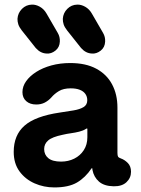

<svg xmlns="http://www.w3.org/2000/svg" viewBox="-20 -805 615 840"><path d="M217.8 15Q171.5 15 131 -2.9Q90.5 -20.8 65.2 -55.4Q40 -90 40 -140.5Q40 -213.8 87.2 -255.2Q134.5 -296.8 241.2 -312.5Q274.5 -317.5 301.8 -322Q329 -326.5 345.4 -336.4Q361.8 -346.2 361.8 -366.5Q361.8 -382.2 353.5 -394Q345.2 -405.8 329.2 -412.1Q313.2 -418.5 289.2 -418.5Q257.5 -418.5 237.9 -406.6Q218.2 -394.8 204.5 -378.5Q192.2 -364.8 175.9 -356.2Q159.5 -347.8 138.8 -347.8Q111.2 -347.8 94.8 -362.4Q78.2 -377 78.2 -402Q78.2 -427 94.2 -449.6Q110.2 -472.2 138.4 -490.2Q166.5 -508.2 204.9 -518.8Q243.2 -529.2 287.2 -529.2Q355.2 -529.2 401.1 -504.5Q447 -479.8 470.4 -435.9Q493.8 -392 493.8 -334.5V-136.5Q493.8 -124.2 496.6 -119.6Q499.5 -115 508.8 -111.8Q525 -106.2 539.1 -92Q553.2 -77.8 553.2 -53.5Q553.2 -26.8 533.4 -8Q513.5 10.8 476.8 10Q435.5 9.2 413 -10.5Q390.5 -30.2 384.5 -61.5L383.8 -68.8H380.8Q353.5 -28 316.8 -6.5Q280 15 217.8 15ZM247.2 -98Q278.8 -98 304.9 -111Q331 -124 346.6 -148.1Q362.2 -172.2 362.2 -204.5V-240.2Q362.2 -243 360.8 -243.1Q359.2 -243.2 355.5 -240.8Q343.5 -233.2 326.6 -229Q309.8 -224.8 291.2 -222.2Q272.8 -219.8 253.5 -215.2Q208.2 -205.8 190.8 -190.6Q173.2 -175.5 173.2 -152.8Q173.2 -128 191.4 -113Q209.5 -98 247.2 -98ZM183.8 -570.8Q156.8 -571.8 136.2 -595.2L75.2 -672Q64.2 -686 60.2 -698.2Q56.2 -710.5 56.5 -722.8Q58.2 -748.2 76.1 -766.2Q94 -784.2 119.5 -784.8Q136.5 -785.5 154.4 -775.5Q172.2 -765.5 183.5 -745.8L232.8 -660.8Q242.8 -643.8 241.8 -623.2Q240.8 -598 222.4 -583.5Q204 -569 183.8 -570.8ZM382 -570.8Q355 -571.8 334.5 -595.2L273.5 -672Q262.5 -686 258.5 -698.2Q254.5 -710.5 254.8 -722.8Q256.5 -748.2 274.4 -766.2Q292.2 -784.2 317.8 -784.8Q334.8 -785.5 352.6 -775.5Q370.5 -765.5 381.8 -745.8L431 -660.8Q441 -643.8 440 -623.2Q439 -598 420.6 -583.5Q402.2 -569 382 -570.8Z"/></svg>

Font: National Park
Style: Regular
Weight: 400
Designer: Andrea Herstowski, Ben Hoepner
Version: Version 1.009